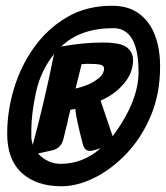

<svg xmlns="http://www.w3.org/2000/svg" viewBox="-20 -775 578 668"><path d="M194 -127Q106 -127 55.5 -173.5Q5 -220 5 -310Q5 -389 29 -468Q53 -547 99.5 -611.5Q146 -676 213.5 -715.5Q281 -755 369 -755Q427 -755 464 -727.5Q501 -700 519 -652.5Q537 -605 537 -545Q537 -448 504.5 -371.5Q472 -295 420 -240.5Q368 -186 308.5 -156.5Q249 -127 194 -127ZM372 -301Q462 -422 462 -524Q462 -677 374 -677Q259 -677 193 -613Q268 -627 338 -627Q400 -627 421.5 -610Q443 -593 443 -566Q443 -522 411 -484Q379 -446 330 -425ZM94 -271Q135 -423 168 -587Q121 -528 105 -453Q89 -378 89 -322V-296Q89 -289 94 -271ZM243 -467Q259 -470 282 -479Q305 -488 323.5 -503Q342 -518 342 -537Q342 -547 329 -550Q316 -553 281 -553Q278 -552 264 -552ZM191 -205Q268 -205 330 -259L302 -251L293 -250Q274 -250 268 -274Q244 -366 242 -396L225 -393Q216 -359 215 -351Q214 -343 212 -337.5Q210 -332 209 -325L208 -323Q208 -320 200 -289.5Q192 -259 162 -252L112 -241Q146 -205 191 -205Z"/></svg>

Font: Bangerz
Style: Bold
Weight: 700
Designer: vernon adams
Foundry: Vernon Adams
Version: Version 2.10;February 7, 2025;FontCreator 13.0.0.2683 64-bit